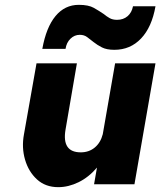

<svg xmlns="http://www.w3.org/2000/svg" viewBox="-20 -762 663 794"><path d="M306 -742Q346 -742 368 -729.5Q390 -717 409 -704Q421 -694 433.5 -687Q446 -680 464 -680Q490 -680 507.5 -695Q525 -710 530 -736H623Q608 -650 563.5 -603Q519 -556 453 -556Q421 -556 401.5 -566Q382 -576 367 -588Q353 -599 340.5 -608.5Q328 -618 310 -618Q288 -618 271.5 -602Q255 -586 251 -560H155Q171 -649 209.5 -695.5Q248 -742 306 -742ZM251 -226Q235 -132 314 -132Q348 -132 372 -152Q396 -172 405 -207L456 -500H623L536 0H369L381 -69Q347 -29 305 -8.5Q263 12 221 12Q168 12 133 -20Q98 -52 83.5 -102Q69 -152 79 -206L131 -500H298Z"/></svg>

Font: Overused Grotesk ExtraBold
Style: Italic
Weight: 800
Italic angle: -10°
Version: Version 0.003